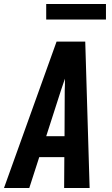

<svg xmlns="http://www.w3.org/2000/svg" viewBox="-41 -944 561 964"><path d="M-21 0 243 -735H387L409 0H281L282 -155H156L106 0ZM283 -260 284 -490Q285 -505 285 -519.5Q285 -534 285 -549Q280 -534 275 -519.5Q270 -505 265 -490L191 -260ZM191 -846V-924H491V-846Z"/></svg>

Font: Iosevka SS04 Extrabold Oblique
Style: Regular
Weight: 800
Italic angle: -9°
Monospace: yes
Designer: Belleve Invis
Foundry: Belleve Invis
Version: Version 19.0.0; ttfautohint (v1.8.4)